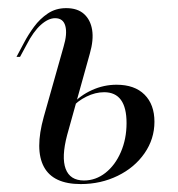

<svg xmlns="http://www.w3.org/2000/svg" viewBox="-20 -446 441 477"><path d="M180.6 11.3Q112.1 11.3 89.1 -31.5Q66.1 -74.2 88.7 -155.6L137.9 -329.8Q147.6 -362.1 142.3 -381.5Q137.1 -400.8 116.9 -400.8Q100 -400.8 81.5 -384.3Q62.9 -367.7 46 -334.7L29.8 -304.8H21L39.5 -339.5Q50 -359.7 64.5 -379.4Q79 -399.2 98.8 -412.5Q118.5 -425.8 144.4 -425.8Q172.6 -425.8 188.7 -411.3Q204.8 -396.8 208.9 -371.8Q212.9 -346.8 203.2 -312.9L146.8 -110.5Q132.3 -55.6 143.1 -26.6Q154 2.4 188.7 2.4Q217.7 2.4 241.9 -16.5Q266.1 -35.5 280.2 -68.1Q294.4 -100.8 294.4 -140.3Q294.4 -216.9 238.7 -216.9Q216.9 -216.9 194.8 -206Q172.6 -195.2 157.3 -177.4L158.1 -185.5Q179 -208.9 208.5 -222.2Q237.9 -235.5 269.4 -235.5Q314.5 -235.5 339.1 -210.9Q363.7 -186.3 363.7 -143.5Q363.7 -100.8 339.1 -65.3Q314.5 -29.8 272.6 -9.3Q230.6 11.3 180.6 11.3Z"/></svg>

Font: Playfair 144pt Light
Style: Italic
Weight: 300
Italic angle: -15.6°
Designer: Claus Eggers Sørensen
Foundry: Claus Eggers Sørensen
Version: Version 2.001;gftools[0.9.30]